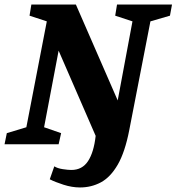

<svg xmlns="http://www.w3.org/2000/svg" viewBox="-39 -635 777 845"><path d="M313 190Q278 190 240.5 178Q203 166 180 154L200 97Q214 106 237.5 109.5Q261 113 275 113Q323 113 348.5 74Q374 35 382 -37L219 -412L155 -75L230 -49L219 0H-19L-9 -49L77 -75L167 -541L91 -566L99 -615H295L479 -193L544 -541L468 -566L476 -615H718L709 -566L623 -541L530 -63Q511 35 479 90Q447 145 405 167.5Q363 190 313 190Z"/></svg>

Font: Manuale ExtraBold
Style: Italic
Weight: 800
Italic angle: -11°
Designer: Eduardo Tunni / Pablo Cosgaya
Foundry: Eduardo Tunni / Pablo Cosgaya
Version: Version 1.002